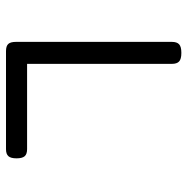

<svg xmlns="http://www.w3.org/2000/svg" viewBox="-12 -612 624 640"><g transform="rotate(90 300.0 -292.0)"><path d="M507.8 -35.2Q507.8 -16.1 500.7 -8.1Q493.7 0 477.1 0H170.4H150.4Q133.3 0 126.5 -7.6Q119.6 -15.1 119.6 -33.2V-552.7Q119.6 -569.8 127.7 -577.1Q135.7 -584.5 155.8 -584.5H156.7Q176.8 -584.5 184.8 -577.1Q192.9 -569.8 192.9 -552.7V-70.3H477.1Q493.7 -70.3 500.7 -62.3Q507.8 -54.2 507.8 -35.2Z"/></g></svg>

Font: Courier Prime Code
Style: Regular
Weight: 400
Designer: Alan Dague-Greene
Foundry: Quote-Unquote Apps
Version: Version 3.0318